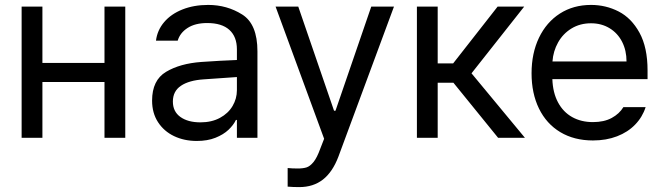

<svg xmlns="http://www.w3.org/2000/svg" viewBox="-20 -557 2679 776"><path d="M151.4 -302.7H402.3V-530.3H486.3V0H402.3V-225.6H151.4V0H67.4V-530.3H151.4Z M793.9 -306.6Q827.1 -309.1 868.4 -311.3Q909.7 -313.5 937.5 -314.5V-357.4Q937.5 -408.7 907 -436.3Q876.5 -463.9 817.4 -463.9Q769 -463.9 738.3 -444.1Q707.5 -424.3 698.2 -392.6H610.4Q615.7 -435.1 643.6 -467.8Q671.4 -500.5 717.5 -518.8Q763.7 -537.1 821.3 -537.1Q897.5 -537.1 959 -498.3Q1020.5 -459.5 1020.5 -349.6V0H937.5V-72.3H933.6Q923.8 -51.8 903.6 -32.5Q883.3 -13.2 850.8 -0.2Q818.4 12.7 775.4 12.7Q724.6 12.7 683.6 -6.8Q642.6 -26.4 618.7 -63.2Q594.7 -100.1 594.7 -150.4Q594.7 -232.9 651.1 -266.6Q707.5 -300.3 793.9 -306.6ZM790 -62.5Q835.4 -62.5 868.9 -80.6Q902.3 -98.6 919.9 -128.4Q937.5 -158.2 937.5 -192.4V-245.6L803.7 -236.3Q744.1 -232.4 711.4 -210.4Q678.7 -188.5 678.7 -146.5Q678.7 -106 709.2 -84.2Q739.7 -62.5 790 -62.5Z M1142.6 197.3V122.1Q1160.2 124 1183.6 124Q1204.6 124 1218.8 119.6Q1232.9 115.2 1247.1 97.9Q1261.2 80.6 1274.4 43.9L1290 3.9L1093.8 -530.3H1185.5L1330.1 -109.4H1335.9L1480.5 -530.3H1572.3L1347.7 76.2Q1324.2 138.2 1285.2 168.7Q1246.1 199.2 1189.5 199.2Q1164.1 199.2 1142.6 197.3Z M1665 -530.3H1749V-300.8H1811.5L1991.2 -530.3H2098.6L1885.7 -260.7L2101.6 0H1993.2L1812.5 -222.7H1749V0H1665Z M2128.4 -260.7Q2128.4 -341.8 2158.4 -404.5Q2188.5 -467.3 2242.9 -502.2Q2297.4 -537.1 2368.7 -537.1Q2428.7 -537.1 2480.5 -510.5Q2532.2 -483.9 2564.7 -424.6Q2597.2 -365.2 2597.2 -272.5V-237.3H2212.4Q2214.4 -182.1 2235.4 -143.1Q2256.3 -104 2292.7 -83.7Q2329.1 -63.5 2376.5 -63.5Q2421.4 -63.5 2452.4 -80.3Q2483.4 -97.2 2499.5 -124H2589.4Q2576.7 -84 2547.1 -53.5Q2517.6 -22.9 2473.9 -6.1Q2430.2 10.7 2376.5 10.7Q2300.8 10.7 2244.6 -22.9Q2188.5 -56.6 2158.4 -118.2Q2128.4 -179.7 2128.4 -260.7ZM2512.2 -308.6Q2512.2 -353 2494.4 -387.9Q2476.6 -422.9 2443.8 -442.9Q2411.1 -462.9 2368.7 -462.9Q2324.2 -462.9 2289.8 -441.9Q2255.4 -420.9 2235.6 -385.5Q2215.8 -350.1 2212.9 -308.6Z"/></svg>

Font: Pretendard JP
Style: Regular
Weight: 400
Designer: Base glyphs from Inter by Rasmus Andersson; Hangeul glyphs from Noto Sans CJK(Source Han Sans) by Jang Soo-young and Kan
Foundry: Kil Hyung-jin
Version: Version 1.309